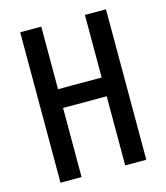

<svg xmlns="http://www.w3.org/2000/svg" viewBox="-108 -797 762 880"><g transform="rotate(-15 273.5 -357.0)"><path d="M477 0H377V-328H170V0H70V-714H170V-417H377V-714H477Z"/></g></svg>

Font: Noto Sans Ethiopic ExtraCondensed Medium
Style: Regular
Weight: 500
Width: 2
Designer: Monotype Design Team
Foundry: Monotype Imaging Inc.
Version: Version 2.102; ttfautohint (v1.8.4.7-5d5b)